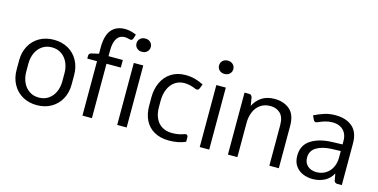

<svg xmlns="http://www.w3.org/2000/svg" viewBox="-78 -1207 3202 1626"><g transform="rotate(15 1522.5 -393.5)"><path d="M54.7 -230.5V-313.5Q54.7 -384.3 85 -439.9Q115.2 -495.6 169.9 -526.9Q224.6 -558.1 295.9 -558.1Q367.2 -558.1 421.9 -526.9Q476.6 -495.6 506.8 -439.9Q537.1 -384.3 537.1 -313.5V-230.5Q537.1 -159.7 506.8 -104Q476.6 -48.3 421.9 -16.8Q367.2 14.6 295.9 14.6Q224.6 14.6 169.9 -16.8Q115.2 -48.3 85 -104Q54.7 -159.7 54.7 -230.5ZM454.1 -235.8V-307.6Q454.1 -357.9 435.3 -399.9Q416.5 -441.9 380.6 -466.8Q344.7 -491.7 295.9 -491.7Q247.1 -491.7 211.2 -466.8Q175.3 -441.9 156.5 -399.9Q137.7 -357.9 137.7 -307.6V-235.8Q137.7 -185.5 156.5 -143.6Q175.3 -101.6 211.2 -76.7Q247.1 -51.8 295.9 -51.8Q344.7 -51.8 380.6 -76.7Q416.5 -101.6 435.3 -143.6Q454.1 -185.5 454.1 -235.8Z M953.6 -779.3 942.4 -744.1Q936 -726.1 921.9 -726.1Q918 -726.1 912.6 -727.5Q887.2 -734.9 870.1 -734.9Q824.7 -734.9 800.8 -699.2Q776.9 -663.6 776.9 -591.8V-543.5H902.3V-477.1H776.9V0H693.8V-477.1H608.4V-501.5Q608.4 -521.5 628.9 -527.8L693.8 -542.5V-598.6Q693.8 -701.7 735.1 -752Q776.4 -802.2 855.5 -802.2Q879.4 -802.2 905.5 -795.7Q931.6 -789.1 953.6 -779.3ZM977.5 -710.4Q977.5 -735.4 994.9 -752Q1012.2 -768.6 1040 -768.6Q1067.9 -768.6 1085.2 -752Q1102.5 -735.4 1102.5 -710.4Q1102.5 -685.5 1085.2 -668.9Q1067.9 -652.3 1040 -652.3Q1012.2 -652.3 994.9 -668.9Q977.5 -685.5 977.5 -710.4ZM1081.5 -543.5V0H998.5V-543.5Z M1455.6 14.6Q1378.4 14.6 1325 -15.9Q1271.5 -46.4 1244.6 -100.8Q1217.8 -155.3 1217.8 -227.5V-300.8Q1217.8 -374 1245.4 -432.6Q1272.9 -491.2 1325.4 -524.7Q1377.9 -558.1 1448.7 -558.1Q1495.1 -558.1 1533.9 -547.4Q1572.8 -536.6 1608.4 -518.1L1593.3 -480.5Q1586.9 -463.9 1572.3 -463.9Q1567.4 -463.9 1560.1 -466.3Q1506.3 -489.7 1458.5 -489.7Q1410.6 -489.7 1375 -464.8Q1339.4 -439.9 1320.1 -395Q1300.8 -350.1 1300.8 -292.5V-235.8Q1300.8 -180.2 1320.1 -139.2Q1339.4 -98.1 1376 -75.9Q1412.6 -53.7 1462.9 -53.7Q1496.6 -53.7 1521.5 -58.6Q1546.4 -63.5 1570.8 -72.8Q1576.2 -74.7 1581.5 -74.7Q1589.8 -74.7 1594.7 -68.6Q1599.6 -62.5 1599.6 -51.8V-13.2Q1536.1 14.6 1455.6 14.6Z M1701.2 -710.4Q1701.2 -735.4 1718.5 -752Q1735.8 -768.6 1763.7 -768.6Q1791.5 -768.6 1808.8 -752Q1826.2 -735.4 1826.2 -710.4Q1826.2 -685.5 1808.8 -668.9Q1791.5 -652.3 1763.7 -652.3Q1735.8 -652.3 1718.5 -668.9Q1701.2 -685.5 1701.2 -710.4ZM1805.2 -543.5V0H1722.2V-543.5Z M2415.5 -371.1V0H2332.5V-354Q2332.5 -425.8 2298.6 -458.3Q2264.6 -490.7 2212.4 -490.7Q2160.2 -490.7 2124.3 -465.3Q2088.4 -439.9 2070.3 -396.5Q2052.2 -353 2052.2 -299.8V0H1969.2V-543.5H2008.3Q2030.3 -543.5 2036.6 -522.9L2049.3 -448.7Q2073.2 -498 2118.4 -528.1Q2163.6 -558.1 2230.5 -558.1Q2312 -558.1 2363.8 -513.7Q2415.5 -469.2 2415.5 -371.1Z M2967.8 -366.2V0H2928.7Q2906.7 0 2899.9 -20.5L2889.2 -81.1Q2862.3 -31.2 2815.9 -8.3Q2769.5 14.6 2713.4 14.6Q2668.5 14.6 2628.7 -2Q2588.9 -18.6 2563.7 -54Q2538.6 -89.4 2538.6 -143.1Q2538.6 -236.3 2609.9 -282.2Q2681.2 -328.1 2795.9 -331.5L2884.8 -334.5V-365.2Q2884.8 -406.2 2868.4 -435.1Q2852.1 -463.9 2823 -478.5Q2793.9 -493.2 2755.9 -493.2Q2722.2 -493.2 2691.9 -484.1Q2661.6 -475.1 2628.9 -460.4Q2622.6 -457.5 2616.2 -457.5Q2603 -457.5 2595.7 -473.1L2579.6 -507.8Q2619.1 -527.8 2664.8 -543Q2710.4 -558.1 2763.7 -558.1Q2857.4 -558.1 2912.6 -511Q2967.8 -463.9 2967.8 -366.2ZM2884.8 -219.2V-276.4L2807.1 -273.9Q2725.1 -271 2674.1 -240.5Q2623 -210 2623 -149.9Q2623 -117.7 2637.7 -95.2Q2652.3 -72.8 2676.8 -61.5Q2701.2 -50.3 2731 -50.3Q2774.9 -50.3 2810.1 -71.5Q2845.2 -92.8 2865 -131.3Q2884.8 -169.9 2884.8 -219.2Z"/></g></svg>

Font: Lycee Sans
Style: Regular
Weight: 400
Designer: Justin Alvin
Foundry: Alkove Design
Version: Version 1.030